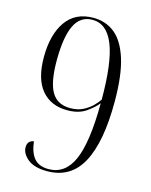

<svg xmlns="http://www.w3.org/2000/svg" viewBox="-112 -797 695 881"><g transform="rotate(15 236.0 -356.5)"><path d="M197 11Q136 11 105 -14.5Q74 -40 74 -70Q74 -101 104 -106Q110 -53 133 -26.5Q156 0 201 0Q280 0 317 -84Q354 -168 355 -354Q338 -332 303.5 -307.5Q269 -283 214 -283Q136 -283 92 -335.5Q48 -388 48 -491Q48 -598 92 -661Q136 -724 222 -724Q281 -724 324 -689.5Q367 -655 391 -578.5Q415 -502 415 -377Q415 -185 362 -87Q309 11 197 11ZM224 -296Q260 -296 285.5 -309Q311 -322 328.5 -339.5Q346 -357 355 -371Q355 -548 321.5 -631Q288 -714 220 -714Q162 -714 135.5 -658Q109 -602 109 -491Q109 -388 136.5 -342Q164 -296 224 -296Z"/></g></svg>

Font: Noto Serif Display Condensed Light
Style: Regular
Weight: 300
Width: 3
Designer: Monotype Design Team
Foundry: Monotype Imaging Inc.
Version: Version 2.009